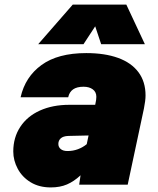

<svg xmlns="http://www.w3.org/2000/svg" viewBox="-20 -807 690 839"><path d="M332 -41Q303 -14 272.5 -1Q242 12 202 12Q151 12 114 -10.5Q77 -33 57.5 -69.5Q38 -106 38 -145Q38 -206 68.5 -252.5Q99 -299 154.5 -324Q210 -349 283 -349H396L400 -370Q401 -375 401 -384Q401 -405 385.5 -416.5Q370 -428 345 -428Q316 -428 299.5 -416.5Q283 -405 278 -382H70Q90 -471 161.5 -523Q233 -575 357 -575Q438 -575 496 -554Q554 -533 585 -491.5Q616 -450 616 -390Q616 -368 609 -333L538 0H326ZM275 -147Q299 -147 320.5 -155Q342 -163 359 -177L367 -215L278 -213Q256 -212 245.5 -202.5Q235 -193 235 -178Q235 -164 245.5 -155.5Q256 -147 275 -147ZM298 -787H532L613 -614H422L396 -692L345 -614H147Z"/></svg>

Font: Azeret Mono Black
Style: Italic
Weight: 900
Italic angle: -12°
Designer: Martin Vácha
Foundry: Displaay
Version: Version 1.000; Glyphs 3.0.3, build 3074